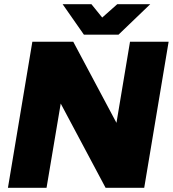

<svg xmlns="http://www.w3.org/2000/svg" viewBox="-20 -900 828 920"><path d="M486 0 167 -599 331 -700 648 -105ZM18 0 135 -700H331L292 -529L203 0ZM486 0 603 -700H788L671 0ZM383 -734V-739L542 -880H700L548 -734ZM382 -734 280 -880H418L532 -739V-734Z"/></svg>

Font: Figtree Light Black
Style: Italic
Weight: 900
Italic angle: -9.5°
Version: Version 2.000